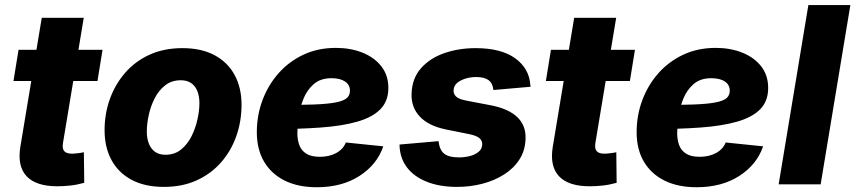

<svg xmlns="http://www.w3.org/2000/svg" viewBox="-20 -748 3470 779"><path d="M396 -545.9 375.5 -419.4H34.7L55.2 -545.9ZM149.4 -675.8H319.8L235.4 -167Q231.9 -145 240.7 -134.8Q249.5 -124.5 272.5 -124.5Q280.8 -124.5 297.1 -126.5Q313.5 -128.4 320.3 -130.4L321.8 -6.3Q292 2 264.6 4.9Q237.3 7.8 212.9 7.8Q126 7.8 87.9 -33Q49.8 -73.7 62.5 -151.9Z M645 10.3Q567.9 10.3 514.2 -18.3Q460.4 -46.9 432.4 -98.6Q404.3 -150.4 404.3 -219.7Q404.3 -285.6 425.5 -345.5Q446.8 -405.3 487.3 -452.1Q527.8 -499 586.4 -525.9Q645 -552.7 720.2 -552.7Q796.9 -552.7 850.3 -524.2Q903.8 -495.6 931.9 -443.8Q960 -392.1 960 -322.8Q960 -256.8 939.2 -197Q918.5 -137.2 877.9 -90.3Q837.4 -43.5 778.8 -16.6Q720.2 10.3 645 10.3ZM651.4 -120.1Q688.5 -120.1 714.6 -141.4Q740.7 -162.6 757.1 -195.3Q773.4 -228 781.2 -263.9Q789.1 -299.8 789.1 -329.6Q789.1 -358.4 780.3 -379.4Q771.5 -400.4 754.9 -411.4Q738.3 -422.4 713.4 -422.4Q676.3 -422.4 649.9 -401.6Q623.5 -380.9 607.2 -348.4Q590.8 -315.9 583.3 -280.3Q575.7 -244.6 575.7 -214.8Q575.7 -170.9 595.2 -145.5Q614.7 -120.1 651.4 -120.1Z M1265.1 11.7Q1189.9 11.7 1135.5 -15.1Q1081.1 -42 1051.5 -92Q1022 -142.1 1022 -211.9Q1022 -279.8 1044.9 -341.3Q1067.9 -402.8 1110.1 -450.7Q1152.3 -498.5 1211.2 -526.1Q1270 -553.7 1342.8 -553.7Q1402.3 -553.7 1450.7 -534.4Q1499 -515.1 1527.3 -478.8Q1555.7 -442.4 1555.7 -391.1Q1555.7 -337.9 1523.4 -304.9Q1491.2 -272 1429.7 -254.4Q1368.2 -236.8 1280.3 -230.5Q1192.4 -224.1 1081.1 -224.1L1097.7 -321.8Q1192.9 -321.8 1252.4 -324Q1312 -326.2 1344 -332.8Q1376 -339.4 1387.9 -350.8Q1399.9 -362.3 1399.9 -379.9Q1399.9 -403.8 1380.1 -417.2Q1360.4 -430.7 1324.7 -430.7Q1280.3 -430.7 1252.7 -406.5Q1225.1 -382.3 1210.9 -346.4Q1196.8 -310.5 1191.7 -272.9Q1186.5 -235.4 1186.5 -208Q1186.5 -180.7 1194.6 -158.9Q1202.6 -137.2 1222.7 -124.5Q1242.7 -111.8 1277.8 -111.8Q1315.4 -111.8 1343.8 -127Q1372.1 -142.1 1383.3 -169.9L1535.2 -154.3Q1509.8 -80.1 1438.5 -34.2Q1367.2 11.7 1265.1 11.7Z M1834.5 10.3Q1763.7 10.3 1711.7 -10.5Q1659.7 -31.2 1631.3 -68.6Q1603 -106 1601.1 -156.7Q1601.1 -158.2 1601.1 -159.4Q1601.1 -160.6 1601.1 -161.6L1759.3 -175.3Q1763.2 -140.1 1781.7 -124.8Q1800.3 -109.4 1843.3 -109.4Q1864.7 -109.4 1886 -114.7Q1907.2 -120.1 1921.4 -131.6Q1935.5 -143.1 1936.5 -161.1Q1937.5 -177.2 1925 -187.7Q1912.6 -198.2 1881.8 -204.1L1789.6 -222.7Q1718.3 -237.3 1682.9 -275.4Q1647.5 -313.5 1649.9 -368.7Q1651.9 -429.7 1687.7 -470.7Q1723.6 -511.7 1782.2 -532.2Q1840.8 -552.7 1909.7 -552.7Q2013.2 -552.7 2070.3 -511.5Q2127.4 -470.2 2131.8 -402.3Q2131.8 -400.9 2132.1 -399.2Q2132.3 -397.5 2132.8 -396L1981.9 -382.8Q1979 -410.6 1961.9 -423.1Q1944.8 -435.5 1911.1 -435.5Q1891.1 -435.5 1870.6 -429.7Q1850.1 -423.8 1835.7 -412.4Q1821.3 -400.9 1820.3 -381.8Q1819.3 -367.7 1829.8 -356.9Q1840.3 -346.2 1869.6 -340.3L1971.2 -320.8Q2043 -307.1 2078.9 -272.7Q2114.7 -238.3 2112.3 -184.1Q2110.8 -137.2 2087.6 -101.1Q2064.5 -64.9 2025.1 -40Q1985.8 -15.1 1936.8 -2.4Q1887.7 10.3 1834.5 10.3Z M2556.2 -545.9 2535.6 -419.4H2194.8L2215.3 -545.9ZM2309.6 -675.8H2480L2395.5 -167Q2392.1 -145 2400.9 -134.8Q2409.7 -124.5 2432.6 -124.5Q2440.9 -124.5 2457.3 -126.5Q2473.6 -128.4 2480.5 -130.4L2481.9 -6.3Q2452.1 2 2424.8 4.9Q2397.5 7.8 2373 7.8Q2286.1 7.8 2248 -33Q2210 -73.7 2222.7 -151.9Z M2806.2 11.7Q2731 11.7 2676.5 -15.1Q2622.1 -42 2592.5 -92Q2563 -142.1 2563 -211.9Q2563 -279.8 2585.9 -341.3Q2608.9 -402.8 2651.1 -450.7Q2693.4 -498.5 2752.2 -526.1Q2811 -553.7 2883.8 -553.7Q2943.4 -553.7 2991.7 -534.4Q3040 -515.1 3068.4 -478.8Q3096.7 -442.4 3096.7 -391.1Q3096.7 -337.9 3064.5 -304.9Q3032.2 -272 2970.7 -254.4Q2909.2 -236.8 2821.3 -230.5Q2733.4 -224.1 2622.1 -224.1L2638.7 -321.8Q2733.9 -321.8 2793.5 -324Q2853 -326.2 2885 -332.8Q2917 -339.4 2929 -350.8Q2940.9 -362.3 2940.9 -379.9Q2940.9 -403.8 2921.1 -417.2Q2901.4 -430.7 2865.7 -430.7Q2821.3 -430.7 2793.7 -406.5Q2766.1 -382.3 2752 -346.4Q2737.8 -310.5 2732.7 -272.9Q2727.5 -235.4 2727.5 -208Q2727.5 -180.7 2735.6 -158.9Q2743.7 -137.2 2763.7 -124.5Q2783.7 -111.8 2818.8 -111.8Q2856.4 -111.8 2884.8 -127Q2913.1 -142.1 2924.3 -169.9L3076.2 -154.3Q3050.8 -80.1 2979.5 -34.2Q2908.2 11.7 2806.2 11.7Z M3430.2 -727.5 3309.6 0H3139.2L3259.8 -727.5Z"/></svg>

Font: Inter ExtraBold
Style: Italic
Weight: 800
Italic angle: -9.3988°
Designer: Rasmus Andersson
Foundry: rsms
Version: Version 4.001;git-66647c0bb